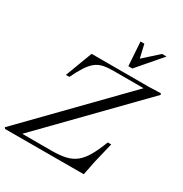

<svg xmlns="http://www.w3.org/2000/svg" viewBox="-226 -1099 1198 1258"><g transform="rotate(30 373.0 -470.0)"><path d="M-9 0 -16 -9 661 -703 710 -685H415Q370 -685 338.5 -678Q307 -671 282.5 -651.5Q258 -632 235 -597Q212 -562 185 -506H159L236 -710H666L758 -713L762 -703L85 -9L78 -29H327Q388 -29 431.5 -39Q475 -49 507 -74.5Q539 -100 565 -145Q591 -190 618 -260H644L607 -107L586 -1ZM485 -760 473 -940H502L533 -806H487L636 -940H670L515 -760Z"/></g></svg>

Font: Baskervville
Style: Italic
Weight: 400
Italic angle: -18°
Designer: ANRT
Foundry: ANRT
Version: Version 1.100